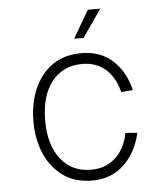

<svg xmlns="http://www.w3.org/2000/svg" viewBox="-53 -773 705 832"><g transform="rotate(-5 300.0 -357.5)"><path d="M315 12Q240 12 188.5 -25Q137 -62 110 -124.5Q83 -187 83 -265Q83 -343 110 -406Q137 -469 188.5 -505.5Q240 -542 315 -542Q399 -542 452.5 -492Q506 -442 524 -363L473 -359Q457 -424 416.5 -459.5Q376 -495 315 -495Q231 -495 182.5 -433.5Q134 -372 134 -265Q134 -158 182.5 -96.5Q231 -35 315 -35Q376 -35 419 -73Q462 -111 476 -181L527 -177Q509 -94 454 -41Q399 12 315 12ZM290 -607 360 -727H414L331 -607Z"/></g></svg>

Font: Geist Mono UltraLight
Style: Regular
Weight: 200
Monospace: yes
Designer: Basement.studio, Andrés Briganti, Mateo Zaragoza
Foundry: Basement.studio, Vercel, Andrés Briganti, Guido Ferreyra, Mateo Zaragoza
Version: Version 1.400; ttfautohint (v1.8.4.7-5d5b)